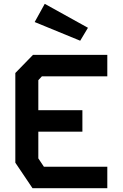

<svg xmlns="http://www.w3.org/2000/svg" viewBox="-20 -982 640 1002"><path d="M152 -695.5 60 -601V-133L149.5 0H540V-112H209L180 -155.5V-295H410V-407H180V-563.5L198.5 -583.5H540V-695.5ZM213.5 -962 161 -867 398.5 -769.5 439 -837Z"/></svg>

Font: Kode Mono
Style: Regular
Weight: 400
Monospace: yes
Designer: Isa Ozler
Foundry: Kadena LLC
Version: Version 1.000;gftools[0.9.28]